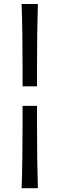

<svg xmlns="http://www.w3.org/2000/svg" viewBox="-20 -804 304 980"><path d="M168.9 -363.3H95.2V-454.6Q95.2 -652.3 90.3 -783.7H173.3Q168.9 -650.9 168.9 -454.6ZM173.3 156.7H90.3Q95.2 25.4 95.2 -172.4V-263.7H168.9V-172.4Q168.9 23.9 173.3 156.7Z"/></svg>

Font: Commissioner Flair
Style: Regular
Weight: 400
Designer: Kostas Bartsokas
Foundry: Kostas Bartsokas
Version: Version 1.000